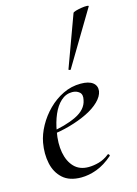

<svg xmlns="http://www.w3.org/2000/svg" viewBox="-114 -794 618 869"><g transform="rotate(-15 195.0 -360.0)"><path d="M157 12Q102 12 71 -16Q40 -44 30.5 -89Q21 -134 30 -185Q37 -223 58 -261Q79 -299 110 -330Q141 -361 180 -380Q219 -399 263 -399Q301 -399 319.5 -384.5Q338 -370 335 -345Q331 -321 307.5 -298Q284 -275 247 -257Q210 -239 164 -226Q118 -213 70 -208L72 -221Q147 -232 198 -256.5Q249 -281 257 -324Q263 -349 249.5 -360.5Q236 -372 216 -372Q186 -372 163 -351Q140 -330 125 -295Q110 -260 103 -218Q93 -164 101 -120.5Q109 -77 134 -51Q159 -25 201 -25Q224 -25 249.5 -32Q275 -39 299 -58Q301 -60 304.5 -56Q308 -52 306 -49Q268 -16 230.5 -2Q193 12 157 12ZM237 -473Q236 -470 230.5 -472Q225 -474 227 -476L315 -716Q316 -720 328 -723.5Q340 -727 355.5 -729.5Q371 -732 381.5 -731.5Q392 -731 389 -727Z"/></g></svg>

Font: Cormorant Light Medium
Style: Italic
Weight: 500
Italic angle: -10°
Version: Version 4.000